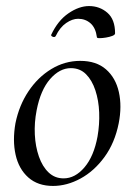

<svg xmlns="http://www.w3.org/2000/svg" viewBox="-20 -600 441 634"><path d="M155 14Q105 14 73.5 -14Q42 -42 31.5 -89Q21 -136 31 -193Q43 -252 74 -298.5Q105 -345 149.5 -372Q194 -399 245 -399Q298 -399 330 -371Q362 -343 372.5 -296Q383 -249 372 -193Q359 -128 325 -81.5Q291 -35 246 -10.5Q201 14 155 14ZM190 -11Q228 -11 259 -47.5Q290 -84 302 -149Q309 -189 307.5 -228.5Q306 -268 295 -301.5Q284 -335 264 -355Q244 -375 214 -375Q177 -375 145.5 -339Q114 -303 101 -236Q93 -195 95 -155.5Q97 -116 108.5 -83Q120 -50 140.5 -30.5Q161 -11 190 -11ZM300 -477Q296 -508 279 -523Q262 -538 238 -538Q219 -538 198.5 -524Q178 -510 164 -481Q161 -476 154.5 -478.5Q148 -481 149 -485Q171 -532 206 -556Q241 -580 274 -580Q309 -580 334.5 -558Q360 -536 360 -490Q360 -485 351 -481.5Q342 -478 330 -476Q318 -474 309 -474Q300 -474 300 -477Z"/></svg>

Font: Cormorant Garamond Light Medium
Style: Italic
Weight: 500
Italic angle: -10°
Version: Version 4.001